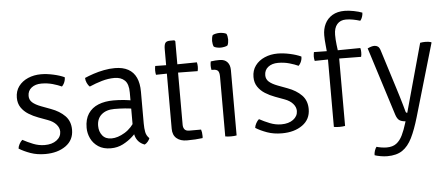

<svg xmlns="http://www.w3.org/2000/svg" viewBox="-58 -879 2878 1237"><g transform="rotate(-5 1381.0 -260.5)"><path d="M37 -38Q38 -51 46.5 -67Q55 -83 66 -92Q97 -75 133.2 -60.5Q169.5 -46 207.5 -46Q255 -46 284.2 -67.8Q313.5 -89.5 314 -123.5Q314 -148.5 295 -170.2Q276 -192 241.5 -204.5L182 -226.5Q148 -239 119 -257.2Q90 -275.5 72.2 -302Q54.5 -328.5 54.5 -365Q54.5 -408 77.2 -438.8Q100 -469.5 138.2 -486Q176.5 -502.5 222 -502.5Q259 -502.5 301.2 -493.2Q343.5 -484 373.5 -470Q374 -460 371.2 -449.2Q368.5 -438.5 363.2 -429Q358 -419.5 350.5 -412Q327 -423 292.8 -432.8Q258.5 -442.5 220 -442.5Q180.5 -442.5 155.8 -423Q131 -403.5 131 -370Q131 -344.5 149.8 -327.8Q168.5 -311 205.5 -297L267 -274Q323 -253.5 357 -218.8Q391 -184 391 -129Q391 -62.5 338.8 -25.2Q286.5 12 206 12Q153.5 12 110.8 -3.2Q68 -18.5 37 -38Z M485.5 -133Q485.5 -188.5 509.2 -224.2Q533 -260 575.2 -277Q617.5 -294 673 -294Q704 -294 740 -290.8Q776 -287.5 808 -279.5V-226.5Q778.5 -233.5 743.2 -236Q708 -238.5 674 -238.5Q622 -238.5 591.2 -212.2Q560.5 -186 560.5 -138.5Q560.5 -102 580.8 -76.5Q601 -51 640 -51Q680 -51 725.8 -78.5Q771.5 -106 803 -162L815.5 -94.5Q798.5 -74.5 771.2 -49.5Q744 -24.5 708.5 -6.2Q673 12 630 12Q581.5 12 549.2 -9.5Q517 -31 501.2 -64.2Q485.5 -97.5 485.5 -133ZM882.5 -31.5Q879 -21 869.8 -9.8Q860.5 1.5 849 7Q824.5 -2 810 -18Q795.5 -34 789.2 -55.8Q783 -77.5 782.5 -103.5V-335.5Q782.5 -391 758 -414.2Q733.5 -437.5 692 -437.5Q651.5 -437.5 610.2 -425.5Q569 -413.5 529 -396Q519 -404.5 511.2 -421.5Q503.5 -438.5 503.5 -454Q528.5 -465 560.8 -475.8Q593 -486.5 628.8 -493.5Q664.5 -500.5 699.5 -500.5Q751.5 -500.5 786 -481.5Q820.5 -462.5 837.5 -425.5Q854.5 -388.5 854.5 -334.5V-128.5Q854.5 -97 859.2 -73Q864 -49 882.5 -31.5Z M1031 -595Q1031 -620 1038.2 -632.8Q1045.5 -645.5 1070.5 -645.5H1097.5L1103.5 -639V-98.5Q1103.5 -80.5 1112.5 -69Q1121.5 -57.5 1143 -57.5H1219Q1225 -41 1225 -17.5Q1225 -13.5 1225 -9.5Q1225 -5.5 1224 -2Q1200.5 1 1176.2 2.5Q1152 4 1122.5 4Q1080.5 4 1055.8 -17.2Q1031 -38.5 1031 -79ZM1230 -491.5Q1233.5 -477 1233.5 -463Q1233.5 -448 1230 -434.5L1079 -436.5L960.5 -434.5Q957.5 -449 957.5 -463Q957.5 -476 960.5 -491.5L1078.5 -489.5Z M1444 0Q1437 1.5 1427.5 2.2Q1418 3 1407.5 3Q1396.5 3 1387 2.2Q1377.5 1.5 1370.5 0V-386Q1370.5 -413.5 1361.5 -424Q1352.5 -434.5 1329 -434.5H1319.5Q1316.5 -449 1316.5 -462Q1316.5 -469 1317.2 -475.2Q1318 -481.5 1319.5 -489.5Q1336.5 -492 1349.2 -492.8Q1362 -493.5 1370 -493.5H1378.5Q1409.5 -493.5 1426.8 -474.5Q1444 -455.5 1444 -422ZM1339.5 -620Q1339.5 -629.5 1341.5 -640.2Q1343.5 -651 1347 -657.5Q1354 -662 1367 -664.8Q1380 -667.5 1391.5 -667.5Q1402 -667.5 1416 -664.8Q1430 -662 1436 -657.5Q1439.5 -651 1441.5 -640.2Q1443.5 -629.5 1443.5 -620Q1443.5 -611 1441.5 -600.2Q1439.5 -589.5 1436 -583Q1431 -578.5 1416.5 -575.5Q1402 -572.5 1391.5 -572.5Q1380 -572.5 1367 -575.2Q1354 -578 1347 -583Q1343.5 -589.5 1341.5 -600.2Q1339.5 -611 1339.5 -620Z M1567.5 -38Q1568.5 -51 1577 -67Q1585.5 -83 1596.5 -92Q1627.5 -75 1663.8 -60.5Q1700 -46 1738 -46Q1785.5 -46 1814.8 -67.8Q1844 -89.5 1844.5 -123.5Q1844.5 -148.5 1825.5 -170.2Q1806.5 -192 1772 -204.5L1712.5 -226.5Q1678.5 -239 1649.5 -257.2Q1620.5 -275.5 1602.8 -302Q1585 -328.5 1585 -365Q1585 -408 1607.8 -438.8Q1630.5 -469.5 1668.8 -486Q1707 -502.5 1752.5 -502.5Q1789.5 -502.5 1831.8 -493.2Q1874 -484 1904 -470Q1904.5 -460 1901.8 -449.2Q1899 -438.5 1893.8 -429Q1888.5 -419.5 1881 -412Q1857.5 -423 1823.2 -432.8Q1789 -442.5 1750.5 -442.5Q1711 -442.5 1686.2 -423Q1661.5 -403.5 1661.5 -370Q1661.5 -344.5 1680.2 -327.8Q1699 -311 1736 -297L1797.5 -274Q1853.5 -253.5 1887.5 -218.8Q1921.5 -184 1921.5 -129Q1921.5 -62.5 1869.2 -25.2Q1817 12 1736.5 12Q1684 12 1641.2 -3.2Q1598.5 -18.5 1567.5 -38Z M2107.5 -489.5 2287 -491.5Q2289 -483.5 2289.8 -477.2Q2290.5 -471 2290.5 -463Q2290.5 -455 2289.8 -448.2Q2289 -441.5 2287 -434.5L2108 -436.5L1987 -434.5Q1985.5 -441.5 1984.5 -448.2Q1983.5 -455 1983.5 -463Q1983.5 -471 1984.5 -477.2Q1985.5 -483.5 1987 -491.5ZM2073 -457.5Q2070 -495 2066.2 -529.8Q2062.5 -564.5 2062.5 -593.5Q2062.5 -634.5 2078.8 -667.5Q2095 -700.5 2127.2 -719.8Q2159.5 -739 2206.5 -739Q2233 -739 2265.8 -732.5Q2298.5 -726 2320 -717.5Q2320 -704 2315.2 -690Q2310.5 -676 2302 -666.5Q2280 -673.5 2256.2 -678Q2232.5 -682.5 2210.5 -682.5Q2174 -682.5 2153.2 -658.5Q2132.5 -634.5 2132.5 -590Q2132.5 -559.5 2136.5 -526Q2140.5 -492.5 2145.5 -455.5V0Q2129 3 2109 3Q2089 3 2073 0Z M2610 -17Q2586.5 63.5 2560.8 115.5Q2535 167.5 2497.5 192.8Q2460 218 2400 218Q2380 218 2355.8 213.8Q2331.5 209.5 2318.5 204.5Q2318 191 2323.2 175.5Q2328.5 160 2335.5 151.5Q2345.5 155 2364.8 158.2Q2384 161.5 2401 161.5Q2439.5 161.5 2463.5 143.5Q2487.5 125.5 2503.5 92.2Q2519.5 59 2533 14.5L2536 4Q2510.5 2.5 2496.5 -7.2Q2482.5 -17 2473.5 -44.5L2334 -485Q2348 -491.5 2358.5 -494.5Q2369 -497.5 2378 -497.5Q2391 -497.5 2401 -490.5Q2411 -483.5 2417 -463L2496 -212Q2504.5 -185.5 2513 -157.2Q2521.5 -129 2529 -103Q2536.5 -77 2542 -56.5Q2544.5 -49.5 2552 -49.5L2674 -491.5Q2681.5 -493 2690.8 -493.8Q2700 -494.5 2708.5 -494.5Q2718.5 -494.5 2728 -493.2Q2737.5 -492 2745 -489.5L2747 -486Z"/></g></svg>

Font: Signika Light Light
Style: Regular
Weight: 300
Version: Version 2.001